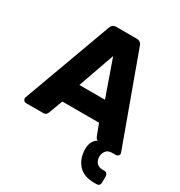

<svg xmlns="http://www.w3.org/2000/svg" viewBox="-209 -845 1135 1209"><g transform="rotate(30 358.0 -240.0)"><path d="M655 220Q575 220 536.5 175Q498 130 498 61Q498 32 509.5 10.5Q521 -11 541 -21Q533 -23 529 -28.5Q525 -34 523 -39L491 -123H224L186 -21Q184 -15 177 -7.5Q170 0 153 0H30Q22 0 15.5 -6.5Q9 -13 9 -21Q9 -23 9 -25.5Q9 -28 10 -30L245 -672Q248 -683 257.5 -691.5Q267 -700 284 -700H432Q449 -700 458.5 -691.5Q468 -683 471 -672L705 -30Q707 -24 707 -21Q707 -13 700.5 -6.5Q694 0 685 0H655Q626 1 612.5 19.5Q599 38 599 61Q599 86 613.5 104Q628 122 659 122H671Q682 122 689 129.5Q696 137 696 148V195Q696 206 689 213Q682 220 671 220ZM265 -267H451L358 -531Z"/></g></svg>

Font: Fz Rubik
Style: Bold
Weight: 700
Designer: Hubert and Fischer
Foundry: Hubert and Fischer
Version: Vit hóa bi FontZin.com